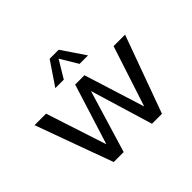

<svg xmlns="http://www.w3.org/2000/svg" viewBox="-158 -946 1170 1170"><g transform="rotate(-45 427.0 -360.5)"><path d="M37 -500H136L264 -108L387 -500H467L590 -108L718 -500H817L635 0H549L427 -404L305 0H219ZM388 -721H466L568 -570H495L427 -683L359 -570H286Z"/></g></svg>

Font: Moderustic
Style: Regular
Weight: 400
Designer: Tural Alisoy
Foundry: TAFT Foundry
Version: Version 2.120